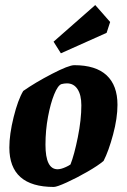

<svg xmlns="http://www.w3.org/2000/svg" viewBox="-20 -731 502 760"><path d="M17 -147Q17 -199 34 -267.5Q51 -336 72 -371Q119 -404 185.5 -438.5Q252 -473 274 -473Q359 -473 402 -433Q445 -393 445 -316Q445 -263 427.5 -198Q410 -133 390 -94Q369 -76 326.5 -51.5Q284 -27 244.5 -9Q205 9 193 9Q17 9 17 -147ZM222 -63Q230 -65 241 -70Q252 -75 259 -80Q274 -118 288 -187.5Q302 -257 302 -314Q302 -355 287 -378Q272 -401 245 -401Q234 -401 223 -398Q209 -393 194.5 -357.5Q180 -322 170 -268.5Q160 -215 160 -158Q160 -61 208 -61Q214 -61 222 -63ZM221 -520 192 -566 357 -711 416 -644 402 -601Z"/></svg>

Font: Grenze
Style: Bold Italic
Weight: 700
Italic angle: -10°
Designer: Renata Polastri
Foundry: Omnibus-Type
Version: Version 1.002; ttfautohint (v1.8)